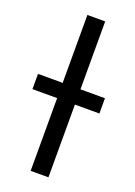

<svg xmlns="http://www.w3.org/2000/svg" viewBox="-195 -785 593 842"><g transform="rotate(20 102.0 -364.0)"><path d="M144.5 -727.5H61.5V-410.6H-53.7V-339.4H61.5V0H144.5V-339.4H258.8V-410.6H144.5Z"/></g></svg>

Font: Raveo Display Display
Style: Regular
Weight: 400
Designer: Jakub Foglar, Rasmus Andersson (Inter)
Foundry: Jakubfoglar.com
Version: Version 1.100;Glyphs 3.2.3 (3260)